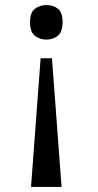

<svg xmlns="http://www.w3.org/2000/svg" viewBox="-20 -561 389 761"><path d="M186 -330 224 180H103L141 -330ZM164 -541Q191 -541 209.5 -526.5Q228 -512 228 -473Q228 -434 209 -419Q190 -404 164 -404Q138 -404 118.5 -419Q99 -434 99 -473Q99 -512 118.5 -526.5Q138 -541 164 -541Z"/></svg>

Font: Noto Serif Khojki Medium
Style: Regular
Weight: 500
Version: Version 2.003